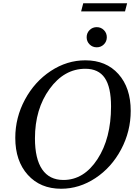

<svg xmlns="http://www.w3.org/2000/svg" viewBox="-20 -1151 860 1181"><path d="M505 -780Q633 -780 708.5 -695.5Q784 -611 784 -469Q784 -343 725 -232Q666 -121 567 -55.5Q468 10 356 10Q228 10 151 -75.5Q74 -161 74 -303Q74 -428 133.5 -538.5Q193 -649 292.5 -714.5Q392 -780 505 -780ZM505 -728Q375 -728 285 -604Q195 -480 195 -300Q195 -174 239.5 -109Q284 -44 370 -44Q496 -44 579.5 -172Q663 -300 663 -496Q663 -615 624.5 -671.5Q586 -728 505 -728ZM531 -878Q513 -896 513 -922Q513 -948 531 -966Q549 -984 575 -984Q601 -984 619 -966Q637 -948 637 -922Q637 -896 619 -878Q601 -860 575 -860Q549 -860 531 -878ZM749 -1081H479L492 -1131H762Z"/></svg>

Font: Libre Baskerville
Style: Italic
Weight: 400
Italic angle: -15°
Designer: Pablo Impallari, Rodrigo Fuenzalida
Foundry: Pablo Impallari, Rodrigo Fuenzalida
Version: Version 1.051;Glyphs 3.2.3 (3260)